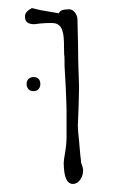

<svg xmlns="http://www.w3.org/2000/svg" viewBox="-20 -679 285 476"><path d="M186 -257Q186 -243 178.5 -233Q171 -223 161 -223Q138 -223 138 -276Q138 -281 141.5 -301.5Q145 -322 145 -340V-404Q145 -417 143 -463L140 -516V-527Q140 -540 139 -545Q139 -550 138.5 -575Q138 -600 131 -611Q124 -622 109 -622Q94 -622 82 -621Q68 -619 65 -619Q42 -619 42 -637V-639Q42 -650 59 -659Q77 -655 80 -654Q120 -647 126 -646Q129 -656 151 -656Q159 -656 165 -649Q171 -642 172 -632Q174 -556 174 -526L176 -463L175 -420L173 -367Q173 -356 176 -330L179 -295Q181 -281 181 -276Q186 -263 186 -257ZM46 -471Q46 -479 51 -483.5Q56 -488 63 -488Q71 -488 75.5 -483.5Q80 -479 80 -471Q80 -463 75.5 -458Q71 -453 63 -453Q55 -453 50.5 -458Q46 -463 46 -471Z"/></svg>

Font: Amatic SC
Style: Regular
Weight: 400
Designer: Multiple Designers
Foundry: Vernon Adams
Version: Version 2.505